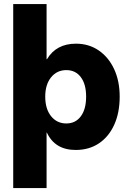

<svg xmlns="http://www.w3.org/2000/svg" viewBox="-20 -748 651 972"><path d="M363.3 11.2Q258.3 11.2 217.3 -76.7H215.8V204.1H46.9V-727.5H215.8V-448.2H217.8Q264.6 -526.9 364.7 -526.9Q429.7 -526.9 479.7 -492.7Q529.8 -458.5 557.9 -397.9Q585.9 -337.4 585.9 -258.8Q585.9 -177.2 558.3 -116.5Q530.8 -55.7 480.7 -22.2Q430.7 11.2 363.3 11.2ZM315.9 -123Q362.3 -123 389.2 -159.2Q416 -195.3 416 -258.8Q416 -321.8 389.2 -357.4Q362.3 -393.1 315.9 -393.1Q268.1 -393.1 238.5 -356.4Q209 -319.8 209 -258.8Q209 -196.8 238.5 -159.9Q268.1 -123 315.9 -123Z"/></svg>

Font: Inter Display ExtraBold
Style: Regular
Weight: 800
Designer: Rasmus Andersson
Foundry: rsms
Version: Version 4.000;git-a52131595